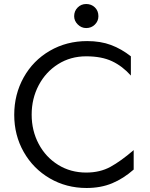

<svg xmlns="http://www.w3.org/2000/svg" viewBox="-20 -924 746 958"><path d="M410 -63Q332 -63 270 -101.5Q208 -140 173 -206Q138 -272 138 -352Q138 -432 173 -498.5Q208 -565 270 -604Q332 -643 410 -643Q487 -643 539 -618.5Q591 -594 633 -547V-643Q586 -680 534 -699.5Q482 -719 415 -719Q312 -719 228.5 -670.5Q145 -622 98 -537.5Q51 -453 51 -351Q51 -249 98.5 -165.5Q146 -82 228.5 -34Q311 14 412 14Q483 14 539.5 -9.5Q596 -33 647 -78V-175Q583 -120 531 -91.5Q479 -63 410 -63ZM350 -843Q350 -820 368 -802Q386 -784 410 -784Q436 -784 453.5 -801.5Q471 -819 471 -843Q471 -870 453.5 -887Q436 -904 410 -904Q385 -904 367.5 -886.5Q350 -869 350 -843Z"/></svg>

Font: Geom Light
Style: Regular
Weight: 300
Version: Version 1.102